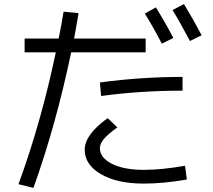

<svg xmlns="http://www.w3.org/2000/svg" viewBox="-20 -855 1040 936"><path d="M686 -789 740 -819Q788 -741 825 -670L769 -642Q731 -716 686 -789ZM821 -806 877 -835Q922 -761 963 -683L906 -655Q856 -750 821 -806ZM467 -453Q668 -480 870 -480V-413Q664 -413 473 -387ZM891 20Q777 40 680 40Q551 40 472 -6Q393 -52 393 -125Q393 -199 505 -279L552 -234Q505 -200 486 -177Q467 -154 467 -132Q467 -86 525.5 -56.5Q584 -27 680 -27Q770 -27 882 -47ZM100 -600V-667H266Q280 -736 290 -798L363 -791Q348 -701 341 -667H690V-600H327Q253 -246 143 61L70 43Q181 -260 252 -600Z"/></svg>

Font: Mplus 1p
Style: Regular
Weight: 400
Version: Version 1.061